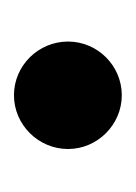

<svg xmlns="http://www.w3.org/2000/svg" viewBox="19 -549 190 268"><g transform="rotate(-90 114.0 -415.0)"><path d="M40 -415C40 -374 74 -340 115 -340C156.5 -340 190 -374 190 -415C190 -456.5 156.5 -490.5 115 -490.5C74 -490.5 40 -456.5 40 -415Z"/></g></svg>

Font: Bodoni* 96pt Medium
Style: Regular
Weight: 500
Version: Version 2.3